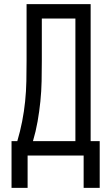

<svg xmlns="http://www.w3.org/2000/svg" viewBox="-20 -755 540 932"><path d="M36 157V-70H64Q78 -117 87.5 -165.5Q97 -214 102 -263Q107 -312 108 -361Q109 -410 109 -459V-735H420V-70H464V157H386V0H114V157ZM140 -70H346V-665H183V-459Q183 -410 182 -361Q181 -312 176 -263Q171 -214 162.5 -165.5Q154 -117 140 -70Z"/></svg>

Font: HulyMono
Style: Regular
Weight: 400
Monospace: yes
Designer: Belleve Invis
Foundry: Belleve Invis
Version: Version 33.2.5; ttfautohint (v1.8.4)